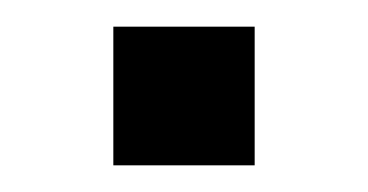

<svg xmlns="http://www.w3.org/2000/svg" viewBox="-20 -124 276 144"><path d="M65 0V-104H171V0Z"/></svg>

Font: Nunito Sans 12pt ExtraLight 11pt
Style: Regular
Weight: 400
Version: Version 3.101;gftools[0.9.27]